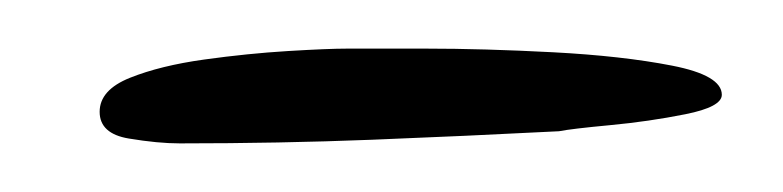

<svg xmlns="http://www.w3.org/2000/svg" viewBox="-20 -170 322 79"><path d="M54 -111Q45 -111 33 -113Q21 -115 21 -124Q21 -133 33.5 -138Q46 -143 64 -145.5Q82 -148 98.5 -149Q115 -150 123 -150Q131 -150 155 -150Q179 -150 207.5 -148.5Q236 -147 256.5 -143Q277 -139 277 -131Q277 -126 262 -123Q247 -120 231 -118.5Q215 -117 210 -116Q171 -114 133 -112.5Q95 -111 54 -111Z"/></svg>

Font: Corinthia
Style: Bold
Weight: 700
Designer: Robert E. Leuschke
Foundry: Robert E. Leuschke
Version: Version 1.013; ttfautohint (v1.8.3)